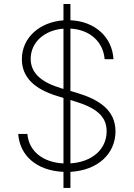

<svg xmlns="http://www.w3.org/2000/svg" viewBox="-20 -838 661 949"><path d="M293.7 90.9H328.1V11.4C464.5 3.9 550.8 -78.8 550.8 -188.9C550.8 -294 469.1 -346.2 360.4 -378.9L328.1 -388.5V-696.7C424.7 -691.4 490.1 -631.4 497.2 -545.5H540.8C535.2 -653.1 451 -732.6 328.1 -737.9V-818.2H293.7V-737.6C175.1 -729 88.1 -651.3 88.1 -545.5C88.1 -456.7 149.1 -398.1 263.1 -363.3L293.7 -354V-30.2C192.8 -35.2 122.2 -90.2 115.4 -176.1H70C77.4 -68.9 161.6 6 293.7 11.4ZM328.1 -30.5V-343.8L348 -337.7C452.1 -306.1 507.1 -265.6 507.1 -189.3C507.1 -99.4 434.7 -37.3 328.1 -30.5ZM293.7 -398.4 280.9 -402.3C193.2 -428.6 131.7 -471.6 131.7 -546.9C131.7 -628.2 198.2 -688.9 293.7 -696.4Z"/></svg>

Font: Karasuma Gothic
Style: Thin
Weight: 200
Designer: Rasmus Andersson / Ryoko Ishizuka
Foundry: rsms
Version: Version 1.00